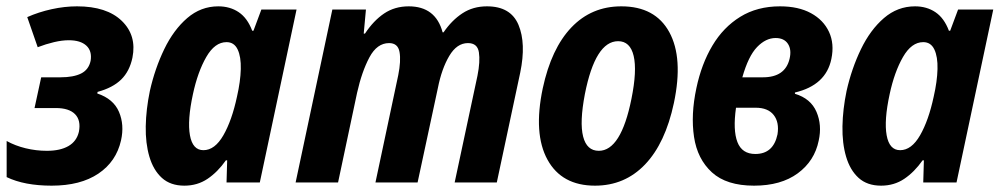

<svg xmlns="http://www.w3.org/2000/svg" viewBox="-20 -576 3155 606"><path d="M143 10Q57 10 1 -17V-131Q28 -116 61 -108Q94 -100 128 -100Q170 -100 196 -115Q222 -130 229 -160Q236 -196 217 -215.5Q198 -235 156 -235H89L110 -332H171Q212 -332 236 -344Q260 -356 266 -384Q271 -415 252.5 -432Q234 -449 197 -449Q176 -449 150.5 -443Q125 -437 99 -427L66 -522Q102 -538 143 -547Q184 -556 223 -556Q317 -556 364.5 -510Q412 -464 398 -394Q389 -351 362.5 -325Q336 -299 288 -286L287 -281Q338 -264 355.5 -223Q373 -182 362 -133Q347 -66 290.5 -28Q234 10 143 10Z M562 10Q518 10 491 -14.5Q464 -39 451.5 -81.5Q439 -124 440 -177.5Q441 -231 453 -289Q469 -360 498.5 -421Q528 -482 571 -519Q614 -556 669 -556Q706 -556 733.5 -537.5Q761 -519 776 -479H780L805 -546H916L800 0H695L697 -70H693Q667 -33 635 -11.5Q603 10 562 10ZM622 -102Q658 -102 685 -149Q712 -196 728 -271Q739 -319 740 -358Q741 -397 730 -420Q719 -443 695 -443Q658 -443 631 -396Q604 -349 589 -279Q571 -196 579.5 -149Q588 -102 622 -102Z M913 0 1029 -546H1135L1128 -470H1132Q1159 -511 1192.5 -533.5Q1226 -556 1270 -556Q1355 -556 1377 -474H1380Q1406 -512 1439.5 -534Q1473 -556 1517 -556Q1592 -556 1616.5 -497.5Q1641 -439 1622 -347L1548 0H1415L1487 -337Q1496 -382 1491.5 -411Q1487 -440 1457 -440Q1422 -440 1398 -399.5Q1374 -359 1362 -298L1298 0H1165L1237 -339Q1246 -384 1241 -412Q1236 -440 1208 -440Q1170 -440 1146 -395Q1122 -350 1107 -283L1047 0Z M1858 10Q1753 10 1708 -72Q1663 -154 1693 -297Q1720 -423 1783.5 -489.5Q1847 -556 1941 -556Q2048 -556 2092.5 -474.5Q2137 -393 2107 -251Q2080 -124 2016 -57Q1952 10 1858 10ZM1870 -100Q1940 -100 1973 -264Q1991 -353 1980 -399.5Q1969 -446 1931 -446Q1859 -446 1826 -279Q1809 -190 1820.5 -145Q1832 -100 1870 -100Z M2360 10Q2273 10 2227 -32Q2181 -74 2170.5 -144Q2160 -214 2178 -298Q2194 -374 2228.5 -432Q2263 -490 2316.5 -523Q2370 -556 2442 -556Q2500 -556 2539.5 -534.5Q2579 -513 2596.5 -475.5Q2614 -438 2604 -390Q2587 -307 2489 -284V-280Q2539 -265 2557 -223Q2575 -181 2564 -132Q2551 -68 2498 -29Q2445 10 2360 10ZM2428 -456Q2397 -456 2369.5 -427.5Q2342 -399 2323 -332H2388Q2458 -332 2472 -390Q2479 -419 2467 -437.5Q2455 -456 2428 -456ZM2364 -90Q2421 -90 2434 -152Q2440 -190 2422 -213Q2404 -236 2365 -236H2303Q2293 -165 2307.5 -127.5Q2322 -90 2364 -90Z M2761 10Q2717 10 2690 -14.5Q2663 -39 2650.5 -81.5Q2638 -124 2639 -177.5Q2640 -231 2652 -289Q2668 -360 2697.5 -421Q2727 -482 2770 -519Q2813 -556 2868 -556Q2905 -556 2932.5 -537.5Q2960 -519 2975 -479H2979L3004 -546H3115L2999 0H2894L2896 -70H2892Q2866 -33 2834 -11.5Q2802 10 2761 10ZM2821 -102Q2857 -102 2884 -149Q2911 -196 2927 -271Q2938 -319 2939 -358Q2940 -397 2929 -420Q2918 -443 2894 -443Q2857 -443 2830 -396Q2803 -349 2788 -279Q2770 -196 2778.5 -149Q2787 -102 2821 -102Z"/></svg>

Font: Noto Sans Condensed
Style: Bold Italic
Weight: 700
Width: 3
Italic angle: -12°
Designer: Monotype Design Team
Foundry: Monotype Imaging Inc.
Version: Version 2.013; ttfautohint (v1.8.4.7-5d5b)